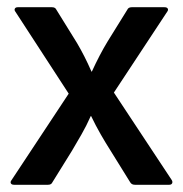

<svg xmlns="http://www.w3.org/2000/svg" viewBox="-20 -511 507 531"><path d="M19 0Q12 0 10 -4Q8 -8 12 -13L170 -252L23 -478Q19 -483 21 -487Q23 -491 29 -491H124Q133 -491 136 -484L193 -392Q203 -375 213 -355.5Q223 -336 233 -313H234Q245 -337 256 -358Q267 -379 278 -397L332 -484Q335 -491 344 -491H435Q442 -491 444 -487Q446 -483 442 -478L295 -255L455 -13Q458 -8 456 -4Q454 0 448 0H353Q344 0 340 -7L286 -94Q272 -116 258.5 -139.5Q245 -163 232 -190H231Q219 -163 205.5 -139.5Q192 -116 179 -94L125 -7Q122 0 113 0Z"/></svg>

Font: Sofia Sans Extra Cond
Style: Bold
Weight: 700
Width: 1
Designer: Botio Nikoltchev, Ani Petrova
Foundry: lettersoup
Version: Version 4.100; ttfautohint (v1.8.3)